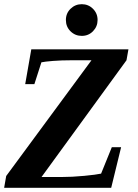

<svg xmlns="http://www.w3.org/2000/svg" viewBox="-22 -888 653 908"><path d="M410.6 -603H316.9Q268.6 -603 229 -599.9Q189.5 -596.7 173.8 -593.3L140.6 -490.2H97.2L126 -654.8H585.4L576.2 -603L174.3 -50.8H265.6Q318.8 -50.8 376.7 -56.4Q434.6 -62 456.1 -66.9L506.8 -191.9H550.8L503.9 0H-2.4L7.3 -55.7ZM289.6 -793.5Q289.6 -825.2 311.8 -846.7Q334 -868.2 364.7 -868.2Q396 -868.2 417.7 -846.4Q439.5 -824.7 439.5 -793.5Q439.5 -762.7 418 -740.5Q396.5 -718.3 364.7 -718.3Q333.5 -718.3 311.5 -740Q289.6 -761.7 289.6 -793.5Z"/></svg>

Font: Liberation Serif
Style: Bold Italic
Weight: 700
Italic angle: -16.333°
Designer: Steve Matteson
Foundry: Ascender Corporation
Version: Version 2.1.5